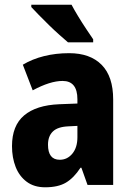

<svg xmlns="http://www.w3.org/2000/svg" viewBox="-20 -786 558 816"><path d="M274 -560Q363 -560 412 -510.5Q461 -461 461 -363V0H352L326 -73H322Q294 -30 260.5 -10Q227 10 172 10Q125 10 93.5 -13.5Q62 -37 46.5 -76.5Q31 -116 31 -165Q31 -252 82.5 -295.5Q134 -339 232 -343L309 -346V-364Q309 -442 246 -442Q193 -442 119 -402L77 -511Q117 -535 167 -547.5Q217 -560 274 -560ZM270 -249Q225 -247 204.5 -227Q184 -207 184 -171Q184 -107 234 -107Q266 -107 287.5 -133Q309 -159 309 -203V-251ZM284 -766Q295 -745 312 -717Q329 -689 347 -662Q365 -635 376 -619V-606H269Q255 -618 233 -637.5Q211 -657 188 -679.5Q165 -702 145 -722.5Q125 -743 113 -756V-766Z"/></svg>

Font: Noto Sans Devanagari Condensed ExtraBold
Style: Regular
Weight: 800
Width: 3
Designer: Jelle Bosma - Monotype Design Team
Foundry: Monotype Imaging Inc.
Version: Version 2.004; ttfautohint (v1.8.4.7-5d5b)